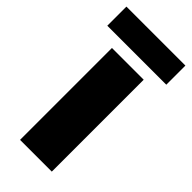

<svg xmlns="http://www.w3.org/2000/svg" viewBox="-245 -769 817 817"><g transform="rotate(45 163.5 -360.5)"><path d="M341 -721H-14V-606H341ZM258 0V-553H67V0Z"/></g></svg>

Font: Noto Sans Myanmar UI Black
Style: Regular
Weight: 900
Designer: Monotype Design Team
Foundry: Monotype Imaging Inc.
Version: Version 2.103